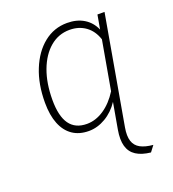

<svg xmlns="http://www.w3.org/2000/svg" viewBox="-134 -625 847 942"><g transform="rotate(-20 289.0 -154.0)"><path d="M493 215Q446 210 417.5 191.5Q389 173 379.2 139Q369.5 105 378.5 54L402.5 -82Q373.5 -38 331 -13Q288.5 12 243.5 12Q193.5 12 158.8 -11.8Q124 -35.5 105.8 -81Q87.5 -126.5 87.5 -192Q87.5 -288.5 117.8 -363.2Q148 -438 201 -480.5Q254 -523 322.5 -523Q373 -523 409.5 -501Q446 -479 464.5 -437L477.5 -511H514.5L415 56Q407.5 99 416.2 126Q425 153 450.2 166.8Q475.5 180.5 516.5 184ZM246.5 -24Q292.5 -24 335.5 -52.8Q378.5 -81.5 411.5 -134L456.5 -389Q441 -436.5 405.8 -461.8Q370.5 -487 322.5 -487Q264.5 -487 220.2 -449.5Q176 -412 151.2 -345.5Q126.5 -279 126.5 -192Q126.5 -107.5 156.2 -65.8Q186 -24 246.5 -24Z"/></g></svg>

Font: Overpass Thin
Style: Italic
Weight: 250
Italic angle: -10°
Designer: Delve Withrington, Dave Bailey, Thomas Jockin
Foundry: Delve Fonts LLC
Version: Version 4.000